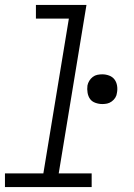

<svg xmlns="http://www.w3.org/2000/svg" viewBox="-22 -755 542 775"><path d="M348 0H-2V-55H153L256 -680H123V-735H327L215 -55H348ZM391 -335Q377 -335 363 -340Q349 -345 341.5 -355.5Q334 -366 331.5 -380.5Q329 -395 331 -410Q333 -420 338.5 -429Q344 -438 352.5 -444.5Q361 -451 371 -453Q381 -455 391 -455Q405 -455 418.5 -450Q432 -445 440 -434.5Q448 -424 450.5 -409.5Q453 -395 450 -380Q449 -370 443.5 -361Q438 -352 429 -345.5Q420 -339 410.5 -337Q401 -335 391 -335Z"/></svg>

Font: Iosevka Light Oblique
Style: Regular
Weight: 300
Italic angle: -9°
Monospace: yes
Designer: Belleve Invis
Foundry: Belleve Invis
Version: Version 32.5.0; ttfautohint (v1.8.4)